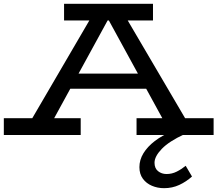

<svg xmlns="http://www.w3.org/2000/svg" viewBox="-22 -706 1137 1004"><path d="M106 -18 468 -638H623L987 -18H865L527 -636H561L223 -18ZM-2 0V-88H400V0ZM314 -242 338 -321H750L772 -242ZM692 0V-88H1095V0ZM313 -599V-686H778V-599ZM836 278Q802 278 772.5 265.5Q743 253 725 228.5Q707 204 707 168Q707 130 728 95.5Q749 61 787.5 31.5Q826 2 879 -20L942 -4Q862 33 824 72.5Q786 112 786 145Q786 174 804.5 189Q823 204 849 204Q877 204 902 191.5Q927 179 949 161L982 217Q952 244 915.5 261Q879 278 836 278Z"/></svg>

Font: BioRhyme SemiExpanded
Style: Regular
Weight: 400
Width: 6
Designer: Aoife Mooney
Foundry: Aoife Mooney Type
Version: Version 1.600;gftools[0.9.33]